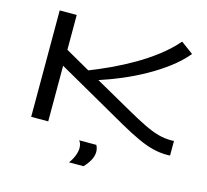

<svg xmlns="http://www.w3.org/2000/svg" viewBox="-126 -857 1318 1220"><g transform="rotate(15 532.5 -246.5)"><path d="M1016 10Q971 10 924.5 -1.5Q878 -13 822.5 -38.5Q767 -64 696 -104L234 -366V0H122V-700H234V-471L396 -379Q460 -404 532 -437.5Q604 -471 675.5 -512.5Q747 -554 811.5 -603.5Q876 -653 925 -710L1006 -650Q961 -596 899 -549Q837 -502 765.5 -462Q694 -422 619.5 -390.5Q545 -359 474 -336L714 -201Q788 -159 840 -134Q892 -109 933.5 -97.5Q975 -86 1017 -86Q1022 -86 1027.5 -86Q1033 -86 1038 -87V9Q1033 10 1026.5 10Q1020 10 1016 10ZM429 217Q448 192 459 164Q470 136 470 112Q470 83 455 65H568Q579 85 579 108Q579 137 563 165.5Q547 194 524 217Z"/></g></svg>

Font: Georama ExtraExtended
Style: Regular
Weight: 400
Width: 8
Designer: Jean-Baptiste Levee
Foundry: Production Type
Version: Version 1.000